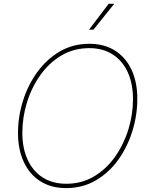

<svg xmlns="http://www.w3.org/2000/svg" viewBox="-20 -964 773 994"><path d="M322.3 9.8Q244.6 9.8 189 -25.6Q133.3 -61 103.3 -125.2Q73.2 -189.5 73.2 -275.4Q73.2 -359.9 98.9 -441.9Q124.5 -523.9 172.9 -590.6Q221.2 -657.2 289.3 -697.3Q357.4 -737.3 442.9 -737.3Q520 -737.3 575.7 -701.9Q631.3 -666.5 661.1 -602.5Q690.9 -538.6 690.9 -452.1Q690.9 -368.2 665.5 -285.9Q640.1 -203.6 592.3 -137Q544.4 -70.3 476.3 -30.3Q408.2 9.8 322.3 9.8ZM323.2 -12.7Q403.3 -12.7 467 -50.8Q530.8 -88.9 575.7 -152.6Q620.6 -216.3 644.5 -293.7Q668.5 -371.1 668.5 -450.2Q668.5 -530.8 641.4 -590.1Q614.3 -649.4 563.5 -682.1Q512.7 -714.8 442.4 -714.8Q361.8 -714.8 297.9 -676.8Q233.9 -638.7 188.7 -575Q143.6 -511.2 119.6 -433.6Q95.7 -356 95.7 -276.9Q95.7 -197.3 122.8 -137.7Q149.9 -78.1 200.9 -45.4Q252 -12.7 323.2 -12.7ZM440.9 -810.5 542.5 -944.3H571.3L463.9 -810.5Z"/></svg>

Font: Inter 18pt Thin
Style: Italic
Weight: 250
Italic angle: -9.3988°
Version: Version 4.001;git-66647c0bb